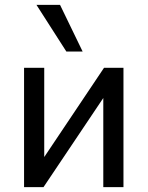

<svg xmlns="http://www.w3.org/2000/svg" viewBox="-20 -770 607 790"><path d="M79 0V-491H162V-94H142L408 -491H488V0H405V-398H426L159 0ZM253 -558 130 -750H227L320 -558Z"/></svg>

Font: Nunito Sans 10pt SemiCondensed Medium
Style: Regular
Weight: 500
Width: 4
Designer: Vernon Adams
Foundry: Vernon Adams
Version: Version 3.101;gftools[0.9.27]